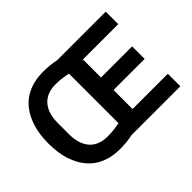

<svg xmlns="http://www.w3.org/2000/svg" viewBox="-138 -984 1270 1270"><g transform="rotate(-45 497.0 -349.0)"><path d="M479 0Q455 6 423.5 9Q392 12 360 12Q290 12 233 -11Q176 -34 136 -80Q96 -126 74 -193Q52 -260 52 -349Q52 -437 74 -504.5Q96 -572 136 -618Q176 -664 233 -687Q290 -710 360 -710Q392 -710 424 -707Q456 -704 484 -698H937V-581H607V-412H898V-295H607V-117H937V0ZM363 -105Q422 -105 475 -117V-580Q449 -586 420.5 -589.5Q392 -593 363 -593Q280 -593 236 -543Q192 -493 192 -403V-295Q192 -205 236 -155Q280 -105 363 -105Z"/></g></svg>

Font: IBM Plex Sans Thai SemiBold
Style: Regular
Weight: 600
Designer: Mike Abbink, Paul van der Laan, Pieter van Rosmalen, Ben Mitchell, Mark Frömberg
Foundry: Bold Monday
Version: Version 1.1